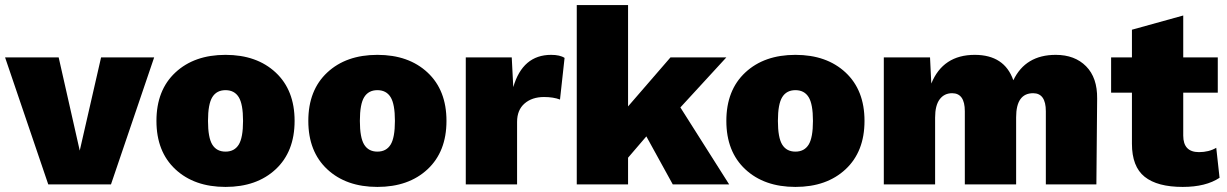

<svg xmlns="http://www.w3.org/2000/svg" viewBox="-26 -726 4830 756"><path d="M372 -500H581L411 0H164L-6 -500H205L288 -133Z M664.5 -440.5Q739 -510 862 -510Q985 -510 1059.5 -440.5Q1134 -371 1134 -250Q1134 -129 1059.5 -59.5Q985 10 862 10Q739 10 664.5 -59.5Q590 -129 590 -250Q590 -371 664.5 -440.5ZM914 -343.5Q897 -371 862 -371Q827 -371 810 -343.5Q793 -316 793 -250Q793 -184 810 -156.5Q827 -129 862 -129Q897 -129 914 -156.5Q931 -184 931 -250Q931 -316 914 -343.5Z M1262.5 -440.5Q1337 -510 1460 -510Q1583 -510 1657.5 -440.5Q1732 -371 1732 -250Q1732 -129 1657.5 -59.5Q1583 10 1460 10Q1337 10 1262.5 -59.5Q1188 -129 1188 -250Q1188 -371 1262.5 -440.5ZM1512 -343.5Q1495 -371 1460 -371Q1425 -371 1408 -343.5Q1391 -316 1391 -250Q1391 -184 1408 -156.5Q1425 -129 1460 -129Q1495 -129 1512 -156.5Q1529 -184 1529 -250Q1529 -316 1512 -343.5Z M1808 0V-500H1989L1995 -383Q2032 -510 2144 -510Q2179 -510 2197 -498L2179 -334Q2153 -344 2116 -344Q2069 -344 2039.5 -318.5Q2010 -293 2010 -246V0Z M2623 0 2519 -189 2447 -105V0H2245V-706H2447V-307L2614 -500H2834L2653 -303L2845 0Z M2908.5 -440.5Q2983 -510 3106 -510Q3229 -510 3303.5 -440.5Q3378 -371 3378 -250Q3378 -129 3303.5 -59.5Q3229 10 3106 10Q2983 10 2908.5 -59.5Q2834 -129 2834 -250Q2834 -371 2908.5 -440.5ZM3158 -343.5Q3141 -371 3106 -371Q3071 -371 3054 -343.5Q3037 -316 3037 -250Q3037 -184 3054 -156.5Q3071 -129 3106 -129Q3141 -129 3158 -156.5Q3175 -184 3175 -250Q3175 -316 3158 -343.5Z M3454 0V-500H3636L3641 -397Q3687 -510 3812 -510Q3929 -510 3964 -410Q4012 -510 4131 -510Q4206 -510 4250.5 -465Q4295 -420 4294 -338L4291 0H4092V-288Q4092 -359 4042 -359Q3975 -359 3975 -264V0H3773V-288Q3773 -359 3723 -359Q3692 -359 3674 -335Q3656 -311 3656 -263V0Z M4763 -144 4776 -26Q4722 10 4631 10Q4531 10 4481 -30Q4431 -70 4431 -160V-361H4349V-500H4431V-609L4633 -665V-500H4769V-361H4633V-192Q4633 -127 4695 -127Q4734 -127 4763 -144Z"/></svg>

Font: Elaine Sans ExtraBold
Style: Regular
Weight: 800
Designer: Wei Huang
Foundry: Wei Huang
Version: Version 2.001;December 24, 2019;FontCreator 12.0.0.2547 64-b